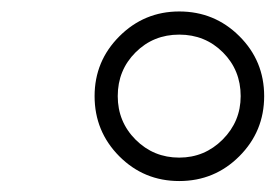

<svg xmlns="http://www.w3.org/2000/svg" viewBox="-20 -679 488 340"><path d="M297.4 -658.7Q359.9 -658.7 403.8 -615Q447.8 -571.3 447.8 -508.8Q447.8 -446.3 403.8 -402.3Q359.9 -358.4 297.4 -358.4Q234.9 -358.4 191.2 -402.3Q147.5 -446.3 147.5 -508.8Q147.5 -570.8 191.4 -614.7Q235.4 -658.7 297.4 -658.7ZM297.4 -617.7Q251.5 -617.7 220 -586.2Q188.5 -554.7 188.5 -508.8Q188.5 -463.4 220.2 -431.6Q252 -399.9 297.4 -399.9Q342.3 -399.9 374.3 -431.9Q406.2 -463.9 406.2 -508.8Q406.2 -554.7 374.8 -586.2Q343.3 -617.7 297.4 -617.7Z"/></svg>

Font: Atsinvsda
Style: Italic
Weight: 400
Italic angle: -12°
Designer: Al Webster
Foundry: Al Webster and Michael Everson
Version: Version 2.000